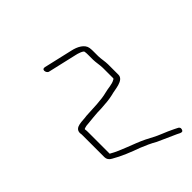

<svg xmlns="http://www.w3.org/2000/svg" viewBox="-32 -604 653 653"><g transform="rotate(45 294.0 -277.5)"><path d="M123 -224 147 -328C148 -334 155 -357 161 -357C166 -358 173 -358 180 -358H200C212 -358 231 -362 243 -362H293C294 -362 296 -361 297 -358C305 -345 305 -324 309 -310C317 -280 317 -241 319 -207C323 -187 317 -150 345 -150C350 -151 354 -151 359 -151H462C471 -151 479 -156 484 -166C500 -193 514 -228 525 -259L537 -287C542 -297 546 -306 551 -314C561 -337 571 -359 581 -381L586 -391C589 -398 588 -402 581 -404C574 -406 570 -403 567 -396L562 -386C556 -373 549 -359 543 -343C536 -325 527 -310 518 -292C499 -253 487 -208 466 -172H364C359 -172 353 -172 348 -171C345 -171 344 -181 343 -183C341 -208 337 -235 337 -261C336 -280 334 -303 330 -319C324 -338 324 -383 297 -383H247C234 -383 216 -379 204 -379H184C177 -379 170 -379 164 -378C143 -375 131 -351 126 -328L102 -224C101 -218 103 -214 109 -214C115 -214 122 -218 123 -224Z"/></g></svg>

Font: Electronic
Style: ThnIt
Weight: 100
Version: Version 1.011